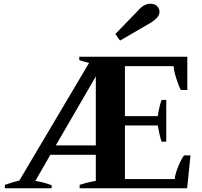

<svg xmlns="http://www.w3.org/2000/svg" viewBox="-20 -1002 1074 1022"><path d="M594 -821 716 -947Q746 -982 780 -982Q804 -982 816.5 -969Q829 -956 829 -940Q829 -923 816.5 -908.5Q804 -894 779 -879L619 -786ZM6 -18Q45 -32 83 -41L454 -667Q418 -676 402 -682V-700H977V-523H943Q932 -541 918.5 -584Q905 -627 904 -650H645V-384H820Q822 -401 827.5 -426Q833 -451 840 -470H865V-248H840Q833 -269 827.5 -294.5Q822 -320 820 -334H645V-49H910Q912 -75 929 -116.5Q946 -158 960 -175H994L976 0H404V-18Q450 -33 490 -39V-178H248L168 -39Q210 -33 255 -16V0H6ZM490 -228V-595L277 -228Z"/></svg>

Font: Trirong Bold
Style: Regular
Weight: 700
Designer: Katatrad Team
Foundry: CadsonDemak
Version: Version 1.000